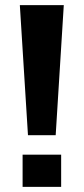

<svg xmlns="http://www.w3.org/2000/svg" viewBox="-20 -731 327 751"><path d="M197.8 -202.1H89.4L57.6 -710.9H229.5ZM219.2 0H68.4V-126H219.2Z"/></svg>

Font: Ufes Sans ExtraBold
Style: Regular
Weight: 800
Designer: Ricardo Esteves & Filipe Motta
Foundry: ProDesignUfes - Ricardo Esteves, Filipe Motta (This is a derivative work, based on Roboto family, by Christian Robertson
Version: Version 2.0